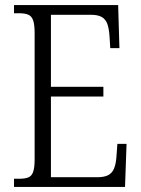

<svg xmlns="http://www.w3.org/2000/svg" viewBox="-20 -734 555 754"><path d="M35 0V-32H55Q77 -32 90.5 -37Q104 -42 110 -58.5Q116 -75 116 -108V-603Q116 -638 110 -654.5Q104 -671 90.5 -676.5Q77 -682 55 -682H35V-714H444L449 -545H413L410 -593Q408 -622 401.5 -640Q395 -658 380 -667Q365 -676 336 -676H180V-393H386V-355H180V-38H361Q390 -38 405.5 -46.5Q421 -55 428 -72.5Q435 -90 437 -115L441 -169H477L471 0Z"/></svg>

Font: Noto Serif Khmer Condensed Light
Style: Regular
Weight: 300
Width: 3
Designer: Danh Hong and the Monotype Design Team
Foundry: Monotype Imaging Inc.
Version: Version 2.004